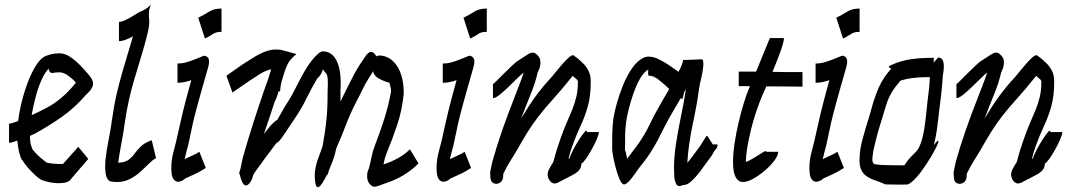

<svg xmlns="http://www.w3.org/2000/svg" viewBox="-20 -754 4514 807"><path d="M228 16Q204 16 181 10.5Q158 5 147 -2Q129 -15 107 -38.5Q85 -62 74 -81L72 -82Q64 -97 59.5 -118Q55 -139 53 -163Q42 -159 33 -156.5Q24 -154 20 -154H18V-234H20Q23 -234 33.5 -237.5Q44 -241 56 -245Q63 -298 78 -351Q93 -404 113.5 -446.5Q134 -489 155 -508Q163 -515 173 -519Q183 -523 199 -527Q216 -530 230 -530Q252 -530 274 -515.5Q296 -501 316 -480.5Q336 -460 351 -442Q378 -412 369 -391Q364 -378 354.5 -368.5Q345 -359 340 -354Q294 -301 241 -263.5Q188 -226 126 -192Q122 -190 106 -183Q106 -164 108 -153Q110 -142 115 -131Q114 -127 131.5 -109Q149 -91 169 -76L177 -70Q182 -69 197 -67Q212 -65 228 -65H245L309 -137L351 -86L277 0H278Q265 16 228 16ZM113 -270Q146 -285 175.5 -300.5Q205 -316 235 -340.5Q265 -365 298 -405L299 -407Q286 -422 266.5 -436Q247 -450 230 -450Q225 -450 217 -449.5Q209 -449 207 -448Q194 -445 189 -452.5Q184 -460 185 -466Q169 -450 155 -419Q141 -388 130.5 -349Q120 -310 113 -270Z M472 11Q465 11 459.5 10.5Q454 10 447 9Q422 5 422 -55Q422 -61 422.5 -68Q423 -75 423 -79Q428 -124 436.5 -166Q445 -208 450 -246Q459 -310 470 -357.5Q481 -405 494 -450Q507 -495 523 -548Q528 -565 532 -578Q536 -591 539 -601Q500 -581 482 -581H480V-662H482Q497 -662 534 -684Q545 -690 552 -695Q559 -700 563 -702Q592 -714 602.5 -723.5Q613 -733 614 -734Q613 -732 608.5 -717.5Q604 -703 607 -671Q609 -652 602 -621.5Q595 -591 587 -563.5Q579 -536 576 -525Q558 -466 544.5 -420.5Q531 -375 521.5 -332Q512 -289 504 -235Q498 -191 490 -150Q482 -109 477 -71V-70Q504 -71 519 -81.5Q534 -92 545 -107.5Q556 -123 572 -138.5Q588 -154 616 -164H618L636 -88H634Q624 -84 608.5 -68.5Q593 -53 573 -34.5Q553 -16 528 -2.5Q503 11 472 11Z M841 -593 813 -680H814Q837 -691 858 -704.5Q879 -718 909 -718H911V-620H909Q888 -620 876.5 -612Q865 -604 844 -593ZM759 -4Q747 7 733 9.5Q719 12 709.5 -0.5Q700 -13 700 -47Q700 -82 708.5 -113Q717 -144 721 -162Q731 -206 737.5 -235.5Q744 -265 750 -289Q756 -313 763 -340Q770 -367 781 -406Q782 -409 782.5 -411.5Q783 -414 784 -417Q752 -406 726 -406V-487Q744 -487 759.5 -491Q775 -495 803 -506Q828 -516 835 -519Q842 -522 852 -514Q864 -503 855 -471.5Q846 -440 830 -384Q818 -342 810.5 -314Q803 -286 797 -262.5Q791 -239 785.5 -211.5Q780 -184 771 -144Q767 -129 763 -114Q759 -99 756 -85Q774 -94 790 -101Q806 -108 818 -116L845 -48Q817 -30 795 -20.5Q773 -11 759 -4Z M1531 16Q1523 4 1523 -15Q1523 -26 1526 -35Q1529 -44 1531 -48Q1537 -71 1541.5 -93.5Q1546 -116 1553 -135Q1578 -200 1595 -253.5Q1612 -307 1622 -361Q1625 -373 1622.5 -383.5Q1620 -394 1617 -405H1619Q1574 -419 1561 -432Q1548 -445 1549 -455Q1535 -434 1531 -427Q1515 -402 1503.5 -377.5Q1492 -353 1481 -333Q1462 -296 1450.5 -269.5Q1439 -243 1430 -219Q1421 -195 1407 -162Q1403 -153 1399.5 -145Q1396 -137 1393 -129Q1391 -119 1388.5 -109.5Q1386 -100 1383 -90Q1382 -87 1376 -71.5Q1370 -56 1362 -37Q1361 -35 1361 -33Q1361 -31 1360 -29Q1355 -14 1354 -19Q1345 -1 1336 13.5Q1327 28 1319.5 32Q1312 36 1307.5 23.5Q1303 11 1303 -24Q1303 -28 1304 -34.5Q1305 -41 1306 -47Q1308 -58 1310.5 -67.5Q1313 -77 1317 -87Q1322 -101 1327 -114.5Q1332 -128 1336 -140Q1345 -192 1349.5 -228Q1354 -264 1355.5 -296Q1357 -328 1357 -368Q1357 -376 1357.5 -385.5Q1358 -395 1358 -405Q1358 -427 1355.5 -435.5Q1353 -444 1348 -448.5Q1343 -453 1337 -463Q1334 -449 1326 -438Q1318 -427 1314 -425Q1289 -383 1268 -340Q1247 -297 1221 -259Q1193 -217 1178 -194.5Q1163 -172 1155.5 -163.5Q1148 -155 1142 -153Q1134 -142 1121 -125Q1108 -108 1096 -92Q1084 -76 1079 -68Q1066 -50 1058 -39.5Q1050 -29 1046 -21L1044 -18Q1042 -6 1037 3Q1026 23 1017 25Q1008 27 1002 18Q996 9 992.5 -3Q989 -15 987 -23H985Q985 -24 985.5 -25Q986 -26 986 -27V-30Q987 -33 988 -36Q989 -39 990 -42Q993 -53 995 -65Q997 -77 1000 -89Q1021 -164 1044 -235.5Q1067 -307 1090 -374Q1095 -386 1098 -396Q1101 -406 1104 -413Q1108 -424 1112 -437Q1116 -450 1120 -463Q1094 -457 1069.5 -441Q1045 -425 1025 -412L957 -365L932 -435L935 -438L996 -481Q1016 -493 1039.5 -508.5Q1063 -524 1089 -535Q1115 -546 1142 -546Q1150 -546 1157.5 -545Q1165 -544 1174 -541Q1209 -531 1218.5 -529Q1228 -527 1222 -523Q1216 -519 1202 -504Q1188 -489 1176 -452Q1162 -410 1159.5 -391.5Q1157 -373 1157 -370.5Q1157 -368 1151 -371Q1148 -358 1143 -345Q1138 -332 1133 -322Q1122 -288 1111 -255Q1100 -222 1089 -190Q1094 -197 1097.5 -201.5Q1101 -206 1102 -207Q1116 -226 1127.5 -236.5Q1139 -247 1146 -251L1176 -304Q1204 -346 1225.5 -390Q1247 -434 1272 -474Q1289 -500 1307.5 -519Q1326 -538 1335 -538Q1372 -539 1392 -504Q1412 -469 1412 -405Q1412 -394 1411.5 -384Q1411 -374 1411 -368V-327Q1416 -337 1421 -347.5Q1426 -358 1432 -370Q1446 -397 1458.5 -422.5Q1471 -448 1484 -469Q1493 -484 1501 -495Q1509 -506 1513 -513Q1540 -557 1562 -517Q1566 -521 1580 -520.5Q1594 -520 1611.5 -511.5Q1629 -503 1645.5 -481.5Q1662 -460 1671 -422Q1677 -397 1677 -361Q1670 -290 1649.5 -229Q1629 -168 1606 -113Q1601 -100 1597.5 -87.5Q1594 -75 1592 -63Q1626 -74 1655 -90.5Q1684 -107 1701 -125H1704L1739 -67Q1684 -12 1607 14Q1584 22 1571 27Q1558 32 1550 30.5Q1542 29 1531 16Z M1956 -593 1928 -680H1929Q1952 -691 1973 -704.5Q1994 -718 2024 -718H2026V-620H2024Q2003 -620 1991.5 -612Q1980 -604 1959 -593ZM1874 -4Q1862 7 1848 9.5Q1834 12 1824.5 -0.5Q1815 -13 1815 -47Q1815 -82 1823.5 -113Q1832 -144 1836 -162Q1846 -206 1852.5 -235.5Q1859 -265 1865 -289Q1871 -313 1878 -340Q1885 -367 1896 -406Q1897 -409 1897.5 -411.5Q1898 -414 1899 -417Q1867 -406 1841 -406V-487Q1859 -487 1874.5 -491Q1890 -495 1918 -506Q1943 -516 1950 -519Q1957 -522 1967 -514Q1979 -503 1970 -471.5Q1961 -440 1945 -384Q1933 -342 1925.5 -314Q1918 -286 1912 -262.5Q1906 -239 1900.5 -211.5Q1895 -184 1886 -144Q1882 -129 1878 -114Q1874 -99 1871 -85Q1889 -94 1905 -101Q1921 -108 1933 -116L1960 -48Q1932 -30 1910 -20.5Q1888 -11 1874 -4Z M2324 14Q2310 21 2298.5 13Q2287 5 2283 -11Q2279 -27 2288 -43Q2297 -60 2301.5 -66.5Q2306 -73 2307 -77Q2313 -102 2320 -124Q2327 -146 2334 -166Q2348 -207 2361.5 -237.5Q2375 -268 2385.5 -294Q2396 -320 2402.5 -347.5Q2409 -375 2409 -411Q2409 -416 2405 -419.5Q2401 -423 2387 -435Q2381 -428 2369 -413Q2357 -398 2341 -379Q2300 -333 2271.5 -299.5Q2243 -266 2220 -233Q2197 -200 2170 -153Q2153 -122 2137 -97Q2121 -72 2110 -52Q2103 -39 2100.5 -33.5Q2098 -28 2096 -25Q2095 -21 2095 -18Q2095 -15 2095 -11Q2093 8 2079.5 15Q2066 22 2053.5 15.5Q2041 9 2041 -11V-17Q2039 -24 2041 -36Q2042 -40 2042.5 -43Q2043 -46 2044 -49Q2048 -72 2055 -93.5Q2062 -115 2066 -131Q2089 -204 2114.5 -272Q2140 -340 2164 -401Q2167 -409 2172 -422Q2177 -435 2181 -448H2180Q2172 -442 2155 -425.5Q2138 -409 2118 -389.5Q2098 -370 2080.5 -356Q2063 -342 2054 -342H2052V-402H2054Q2055 -402 2068 -415Q2081 -428 2098.5 -445.5Q2116 -463 2131 -477Q2146 -491 2150 -494Q2179 -513 2194.5 -523Q2210 -533 2219.5 -533Q2229 -533 2240 -521Q2251 -510 2251.5 -495Q2252 -480 2247.5 -467Q2243 -454 2239 -449H2240Q2236 -433 2233 -422.5Q2230 -412 2226.5 -401Q2223 -390 2216 -372Q2204 -342 2192.5 -313Q2181 -284 2170 -255Q2200 -306 2230 -347.5Q2260 -389 2301 -433Q2305 -438 2316 -451.5Q2327 -465 2341 -481.5Q2355 -498 2368 -510Q2381 -522 2388 -522H2390L2410 -507Q2418 -500 2430.5 -488Q2443 -476 2453 -457.5Q2463 -439 2463 -411Q2463 -349 2450 -304.5Q2437 -260 2419 -222Q2401 -184 2385 -139Q2376 -115 2370 -89Q2370 -89 2372 -85Q2377 -101 2389 -124Q2401 -147 2414.5 -168Q2428 -189 2437.5 -199.5Q2447 -210 2447 -199H2497Q2497 -189 2488 -168Q2479 -147 2466 -124Q2453 -101 2441.5 -85Q2430 -69 2424 -67Q2423 -48 2412.5 -37Q2402 -26 2381 -15.5Q2360 -5 2324 14Z M2850 24Q2829 34 2822 19Q2815 5 2814 -14Q2813 -33 2813 -49Q2813 -95 2821 -147.5Q2829 -200 2839 -248.5Q2849 -297 2855 -330Q2857 -343 2859 -355.5Q2861 -368 2863 -381Q2862 -377 2860 -374Q2858 -371 2856 -368L2849 -339H2846Q2845 -340 2844 -340Q2843 -340 2841 -341Q2828 -318 2816 -298Q2804 -278 2796 -264Q2774 -224 2754 -183.5Q2734 -143 2709 -105Q2694 -83 2679 -64.5Q2664 -46 2652 -28Q2615 25 2601 21Q2592 18 2583.5 -2Q2575 -22 2568 -48.5Q2561 -75 2557 -97.5Q2553 -120 2553 -128Q2553 -159 2553.5 -191.5Q2554 -224 2558 -255Q2562 -282 2572.5 -319.5Q2583 -357 2599 -396.5Q2615 -436 2636.5 -467Q2658 -498 2684 -511Q2694 -516 2707 -516Q2726 -516 2748 -505.5Q2770 -495 2792 -480Q2814 -465 2832 -452Q2851 -488 2851 -502H2853Q2904 -503 2919.5 -504.5Q2935 -506 2935 -500Q2935 -499 2936 -489.5Q2937 -480 2935 -469Q2934 -458 2931.5 -445.5Q2929 -433 2927 -424Q2920 -397 2916.5 -370Q2913 -343 2908 -315Q2902 -281 2893 -239Q2884 -197 2877.5 -153Q2871 -109 2869 -70Q2878 -80 2888.5 -94Q2899 -108 2921 -138Q2922 -139 2928.5 -149.5Q2935 -160 2942 -171Q2949 -182 2950 -183H2953L2976 -147H2996Q2996 -134 2988 -126Q2981 -119 2976.5 -109Q2972 -99 2964 -90Q2945 -64 2925 -36.5Q2905 -9 2882 11Q2870 21 2861 22.5Q2852 24 2850 24ZM2616 -87Q2633 -110 2645 -125.5Q2657 -141 2664 -151Q2693 -193 2710 -229.5Q2727 -266 2749 -304Q2757 -319 2769 -339Q2781 -359 2793 -380Q2772 -400 2749.5 -418Q2727 -436 2707 -436Q2704 -436 2704 -447Q2704 -458 2705 -462Q2686 -451 2670.5 -424Q2655 -397 2643 -363Q2631 -329 2623 -297Q2615 -265 2612 -243Q2608 -215 2607.5 -187.5Q2607 -160 2607 -128H2606Q2608 -122 2611 -110.5Q2614 -99 2616 -87Z M3103 11Q3073 11 3064 -34Q3061 -51 3061 -73Q3061 -108 3067.5 -151.5Q3074 -195 3084.5 -239.5Q3095 -284 3106.5 -321.5Q3118 -359 3128 -382Q3129 -384 3130 -386Q3131 -388 3132 -392H3085V-453H3158Q3171 -484 3184 -516.5Q3197 -549 3206.5 -571.5Q3216 -594 3216 -594H3275Q3275 -578 3260 -536.5Q3245 -495 3227 -452Q3259 -451 3291 -451Q3323 -451 3351 -451H3353V-390H3351Q3317 -390 3278.5 -390.5Q3240 -391 3201 -391Q3194 -376 3189.5 -365.5Q3185 -355 3183 -350Q3171 -322 3158.5 -285Q3146 -248 3136.5 -209Q3127 -170 3121 -134.5Q3115 -99 3115 -73Q3131 -79 3151 -91.5Q3171 -104 3186 -113.5Q3201 -123 3201 -116H3251Q3251 -101 3235 -79.5Q3219 -58 3194.5 -37Q3170 -16 3145.5 -2.5Q3121 11 3103 11Z M3523 -593 3495 -680H3496Q3519 -691 3540 -704.5Q3561 -718 3591 -718H3593V-620H3591Q3570 -620 3558.5 -612Q3547 -604 3526 -593ZM3441 -4Q3429 7 3415 9.5Q3401 12 3391.5 -0.5Q3382 -13 3382 -47Q3382 -82 3390.5 -113Q3399 -144 3403 -162Q3413 -206 3419.5 -235.5Q3426 -265 3432 -289Q3438 -313 3445 -340Q3452 -367 3463 -406Q3464 -409 3464.5 -411.5Q3465 -414 3466 -417Q3434 -406 3408 -406V-487Q3426 -487 3441.5 -491Q3457 -495 3485 -506Q3510 -516 3517 -519Q3524 -522 3534 -514Q3546 -503 3537 -471.5Q3528 -440 3512 -384Q3500 -342 3492.5 -314Q3485 -286 3479 -262.5Q3473 -239 3467.5 -211.5Q3462 -184 3453 -144Q3449 -129 3445 -114Q3441 -99 3438 -85Q3456 -94 3472 -101Q3488 -108 3500 -116L3527 -48Q3499 -30 3477 -20.5Q3455 -11 3441 -4Z M3768 22Q3748 22 3725 21.5Q3702 21 3701 21Q3685 13 3663.5 6Q3642 -1 3626 -11Q3608 -22 3599.5 -41Q3591 -60 3593 -93Q3595 -131 3605 -168Q3615 -205 3620 -221Q3633 -260 3644.5 -303Q3656 -346 3674.5 -388Q3693 -430 3726 -465Q3713 -471 3716.5 -475Q3720 -479 3746 -489Q3778 -501 3815.5 -506Q3853 -511 3903 -511H3905L3904 -491L3923 -512H3924Q3947 -512 3947 -475Q3947 -462 3945 -450.5Q3943 -439 3942 -425Q3940 -391 3936 -357.5Q3932 -324 3928 -292Q3925 -268 3920 -225.5Q3915 -183 3905 -144Q3922 -166 3924 -162Q3926 -158 3916.5 -138Q3907 -118 3890 -90Q3873 -62 3853 -34.5Q3833 -7 3813 10Q3800 21 3793.5 21.5Q3787 22 3768 22ZM3775 -59H3781Q3798 -85 3814.5 -100.5Q3831 -116 3838 -126Q3846 -139 3852.5 -158.5Q3859 -178 3864.5 -210.5Q3870 -243 3875 -295Q3878 -328 3882.5 -361Q3887 -394 3888 -425V-430Q3804 -430 3760 -413L3762 -412H3763Q3722 -368 3705.5 -315Q3689 -262 3671 -202Q3666 -181 3658 -151.5Q3650 -122 3647 -93Q3646 -80 3647.5 -74.5Q3649 -69 3655 -64Q3657 -64 3670 -62Q3683 -60 3707 -60Q3708 -60 3731.5 -59.5Q3755 -59 3775 -59Z M4272 14Q4258 21 4246.5 13Q4235 5 4231 -11Q4227 -27 4236 -43Q4245 -60 4249.5 -66.5Q4254 -73 4255 -77Q4261 -102 4268 -124Q4275 -146 4282 -166Q4296 -207 4309.5 -237.5Q4323 -268 4333.5 -294Q4344 -320 4350.5 -347.5Q4357 -375 4357 -411Q4357 -416 4353 -419.5Q4349 -423 4335 -435Q4329 -428 4317 -413Q4305 -398 4289 -379Q4248 -333 4219.5 -299.5Q4191 -266 4168 -233Q4145 -200 4118 -153Q4101 -122 4085 -97Q4069 -72 4058 -52Q4051 -39 4048.5 -33.5Q4046 -28 4044 -25Q4043 -21 4043 -18Q4043 -15 4043 -11Q4041 8 4027.5 15Q4014 22 4001.5 15.5Q3989 9 3989 -11V-17Q3987 -24 3989 -36Q3990 -40 3990.5 -43Q3991 -46 3992 -49Q3996 -72 4003 -93.5Q4010 -115 4014 -131Q4037 -204 4062.5 -272Q4088 -340 4112 -401Q4115 -409 4120 -422Q4125 -435 4129 -448H4128Q4120 -442 4103 -425.5Q4086 -409 4066 -389.5Q4046 -370 4028.5 -356Q4011 -342 4002 -342H4000V-402H4002Q4003 -402 4016 -415Q4029 -428 4046.5 -445.5Q4064 -463 4079 -477Q4094 -491 4098 -494Q4127 -513 4142.5 -523Q4158 -533 4167.5 -533Q4177 -533 4188 -521Q4199 -510 4199.5 -495Q4200 -480 4195.5 -467Q4191 -454 4187 -449H4188Q4184 -433 4181 -422.5Q4178 -412 4174.5 -401Q4171 -390 4164 -372Q4152 -342 4140.5 -313Q4129 -284 4118 -255Q4148 -306 4178 -347.5Q4208 -389 4249 -433Q4253 -438 4264 -451.5Q4275 -465 4289 -481.5Q4303 -498 4316 -510Q4329 -522 4336 -522H4338L4358 -507Q4366 -500 4378.5 -488Q4391 -476 4401 -457.5Q4411 -439 4411 -411Q4411 -349 4398 -304.5Q4385 -260 4367 -222Q4349 -184 4333 -139Q4324 -115 4318 -89Q4318 -89 4320 -85Q4325 -101 4337 -124Q4349 -147 4362.5 -168Q4376 -189 4385.5 -199.5Q4395 -210 4395 -199H4445Q4445 -189 4436 -168Q4427 -147 4414 -124Q4401 -101 4389.5 -85Q4378 -69 4372 -67Q4371 -48 4360.5 -37Q4350 -26 4329 -15.5Q4308 -5 4272 14Z"/></svg>

Font: Syne Tactile
Style: Regular
Weight: 400
Designer: Lucas Descroix
Foundry: Bonjour Monde
Version: Version 2.100; ttfautohint (v1.8.3)